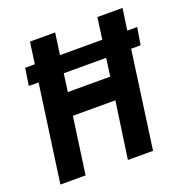

<svg xmlns="http://www.w3.org/2000/svg" viewBox="-124 -798 873 910"><g transform="rotate(-20 312.5 -343.0)"><path d="M251 -686 235.8 -577.1H449.2L463.9 -686H590.8L575.2 -577.1H625L610.8 -490.2H563L495.1 0H368.2L409.2 -286.1H194.8L154.8 0H27.8L96.2 -490.2H46.9L60.1 -577.1H108.9L124 -686ZM424.8 -399.9 437 -490.2H223.1L210.9 -399.9Z"/></g></svg>

Font: Archivo Narrow
Style: Bold Italic
Weight: 700
Italic angle: -8°
Designer: Hector Gatti
Foundry: Hector Gatti
Version: 1.002; ttfautohint (v0.8)